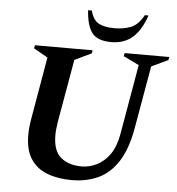

<svg xmlns="http://www.w3.org/2000/svg" viewBox="-58 -916 904 981"><g transform="rotate(5 394.0 -426.0)"><path d="M346 10Q274 10 219.5 -11Q165 -32 135 -78Q105 -124 105 -201Q105 -220 107 -240.5Q109 -261 113 -284L168 -603L96 -644L99 -660H395L392 -644L306 -603L250 -283Q247 -264 245 -246Q243 -228 243 -212Q243 -131 283.5 -97.5Q324 -64 390 -64Q430 -64 468.5 -83Q507 -102 535 -142.5Q563 -183 574 -248L636 -605L556 -644L559 -660H788L785 -644L700 -604L644 -284Q625 -175 583.5 -110.5Q542 -46 482 -18Q422 10 346 10ZM486 -710Q415 -710 387 -746.5Q359 -783 354 -862H373Q386 -813 416 -797.5Q446 -782 495 -782Q543 -782 580 -796.5Q617 -811 645 -862H664Q637 -784 594 -747Q551 -710 486 -710Z"/></g></svg>

Font: Spectral
Style: Bold Italic
Weight: 700
Italic angle: -10°
Designer: Jean-Baptiste Levee
Foundry: Production Type
Version: Version 2.001